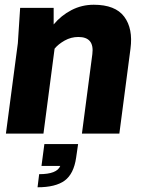

<svg xmlns="http://www.w3.org/2000/svg" viewBox="-20 -563 620 809"><path d="M309.1 43.9 300.8 101.1Q291 169.4 252.7 197.8Q214.4 226.1 138.2 226.1L145 170.9Q220.2 170.9 233.9 136.2H154.8L167 43.9ZM482.9 0H325.2L369.1 -335Q378.4 -407.2 310.1 -407.2Q279.3 -407.2 252.4 -392.1Q225.6 -377 210 -357.9L163.1 0H4.9L55.2 -380.9L64.9 -529.8H206.1V-460Q237.8 -498 281.2 -520.5Q324.7 -543 375 -543Q465.8 -543 503.4 -492.7Q541 -442.4 529.8 -357.9Z"/></svg>

Font: Cooper Hewitt
Style: Bold Italic
Weight: 712
Designer: Village Type and Design LLC
Foundry: Cooper Hewitt Smithsonian Design Museum
Version: 1.000